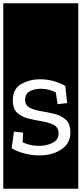

<svg xmlns="http://www.w3.org/2000/svg" viewBox="-32 -937 497 1170"><path d="M-12 213V-917H445V213ZM397 -129Q397 -182 369 -207.5Q341 -233 300 -243Q259 -253 218 -259.5Q177 -266 149 -280.5Q121 -295 121 -330Q121 -364 148 -380Q175 -396 217 -396Q266 -396 308 -374L319 -302L377 -309L366 -413Q338 -430 297.5 -442Q257 -454 211 -454Q150 -454 98 -425Q46 -396 46 -325Q46 -273 74 -248.5Q102 -224 144 -214Q186 -204 227.5 -197Q269 -190 297 -175Q325 -160 325 -123Q325 -85 288.5 -66.5Q252 -48 205 -48Q152 -48 106 -70L109 -129L53 -135L39 -34Q68 -15 114.5 -2.5Q161 10 208 10Q288 10 342.5 -27Q397 -64 397 -129Z"/></svg>

Font: Zilla Slab Highlight
Style: Regular
Weight: 400
Designer: Typotheque Type Foundry
Foundry: Typotheque type foundry
Version: Version 1.1; 2017; ttfautohint (v1.6)